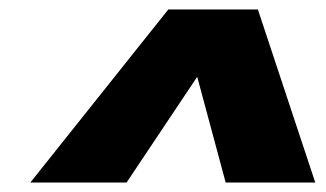

<svg xmlns="http://www.w3.org/2000/svg" viewBox="-20 -724 687 405"><path d="M44 -339 335 -704H524L645 -339H456L396 -562L247 -339Z"/></svg>

Font: Prodigy Sans Black
Style: Italic
Weight: 900
Italic angle: -13°
Designer: Wei Huang
Foundry: Wei Huang
Version: Version 1.003; ttfautohint (v1.8.3)